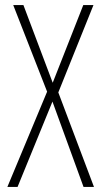

<svg xmlns="http://www.w3.org/2000/svg" viewBox="-20 -734 398 754"><path d="M9 0H49L186 -335L308 0H349L209 -371L347 -714H307L187 -409L72 -714H32L165 -374Z"/></svg>

Font: Noto Sans ExtraCondensed ExtraLight
Style: Regular
Weight: 200
Width: 2
Designer: Monotype Design Team
Foundry: Monotype Imaging Inc.
Version: Version 2.013